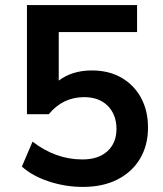

<svg xmlns="http://www.w3.org/2000/svg" viewBox="-20 -725 640 755"><path d="M306 10Q237 10 172 -11.5Q107 -33 66 -70L108 -168Q199 -98 304 -98Q367 -98 402.5 -130.5Q438 -163 438 -218Q438 -274 404 -308.5Q370 -343 311 -343Q227 -343 172 -276H86V-705H519V-599H211V-408Q264 -448 341 -448Q408 -448 457.5 -419.5Q507 -391 534.5 -340.5Q562 -290 562 -223Q562 -154 531 -101.5Q500 -49 442.5 -19.5Q385 10 306 10Z"/></svg>

Font: Nunito Sans
Style: Bold
Weight: 700
Designer: Vernon Adams
Foundry: Vernon Adams
Version: Version 3.101; ttfautohint (v1.8.4.7-5d5b);gftools[0.9.27]